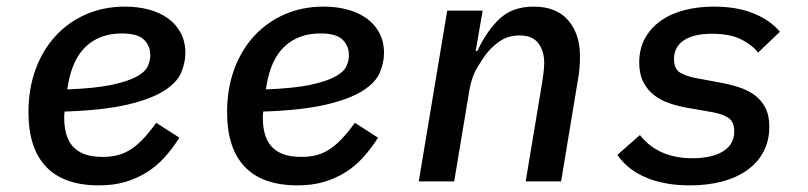

<svg xmlns="http://www.w3.org/2000/svg" viewBox="-20 -548 2440 580"><path d="M279 12Q173 12 119.5 -44Q66 -100 66 -209Q66 -280 87.5 -338.5Q109 -397 147.5 -439Q186 -481 239.5 -504.5Q293 -528 358 -528Q397 -528 430 -519Q463 -510 487.5 -492.5Q512 -475 526 -448.5Q540 -422 540 -388Q540 -359 527.5 -329Q515 -299 476 -274Q437 -249 365 -232Q293 -215 175 -211Q174 -204 174 -198.5Q174 -193 174 -191Q174 -167 179.5 -145.5Q185 -124 198 -108Q211 -92 233.5 -83Q256 -74 291 -74Q316 -74 336.5 -79.5Q357 -85 375.5 -97Q394 -109 412.5 -128.5Q431 -148 452 -177L522 -132Q501 -99 477 -72.5Q453 -46 423.5 -27.5Q394 -9 358.5 1.5Q323 12 279 12ZM348 -447Q282 -447 240 -408Q198 -369 185 -289L183 -278Q267 -281 316.5 -291.5Q366 -302 392.5 -316.5Q419 -331 426.5 -348Q434 -365 434 -381Q434 -410 414.5 -428.5Q395 -447 348 -447Z M879 12Q773 12 719.5 -44Q666 -100 666 -209Q666 -280 687.5 -338.5Q709 -397 747.5 -439Q786 -481 839.5 -504.5Q893 -528 958 -528Q997 -528 1030 -519Q1063 -510 1087.5 -492.5Q1112 -475 1126 -448.5Q1140 -422 1140 -388Q1140 -359 1127.5 -329Q1115 -299 1076 -274Q1037 -249 965 -232Q893 -215 775 -211Q774 -204 774 -198.5Q774 -193 774 -191Q774 -167 779.5 -145.5Q785 -124 798 -108Q811 -92 833.5 -83Q856 -74 891 -74Q916 -74 936.5 -79.5Q957 -85 975.5 -97Q994 -109 1012.5 -128.5Q1031 -148 1052 -177L1122 -132Q1101 -99 1077 -72.5Q1053 -46 1023.5 -27.5Q994 -9 958.5 1.5Q923 12 879 12ZM948 -447Q882 -447 840 -408Q798 -369 785 -289L783 -278Q867 -281 916.5 -291.5Q966 -302 992.5 -316.5Q1019 -331 1026.5 -348Q1034 -365 1034 -381Q1034 -410 1014.5 -428.5Q995 -447 948 -447Z M1245 0 1331 -516H1438L1417 -394H1422Q1451 -456 1490 -492Q1529 -528 1592 -528Q1661 -528 1696.5 -486.5Q1732 -445 1732 -379Q1732 -361 1730.5 -341.5Q1729 -322 1724 -296L1675 0H1568L1618 -300Q1620 -314 1622 -329.5Q1624 -345 1624 -358Q1624 -393 1606.5 -417Q1589 -441 1549 -441Q1519 -441 1495.5 -427Q1472 -413 1452 -389Q1442 -377 1423.5 -347Q1405 -317 1398 -276L1352 0Z M2064 12Q1988 12 1932 -11.5Q1876 -35 1845 -80L1913 -140Q1968 -70 2072 -70Q2131 -70 2164.5 -91Q2198 -112 2198 -151Q2198 -181 2179.5 -192.5Q2161 -204 2133 -209L2058 -222Q2029 -227 2002.5 -236Q1976 -245 1956 -260.5Q1936 -276 1923.5 -300Q1911 -324 1911 -359Q1911 -401 1928.5 -432.5Q1946 -464 1976.5 -485.5Q2007 -507 2048 -517.5Q2089 -528 2137 -528Q2206 -528 2256.5 -507.5Q2307 -487 2336 -452L2270 -389Q2255 -410 2221 -428Q2187 -446 2131 -446Q2075 -446 2045.5 -426Q2016 -406 2016 -370Q2016 -339 2035.5 -328Q2055 -317 2083 -312L2158 -298Q2186 -293 2212 -284.5Q2238 -276 2258.5 -261.5Q2279 -247 2291.5 -223.5Q2304 -200 2304 -165Q2304 -124 2287 -91Q2270 -58 2238.5 -35Q2207 -12 2162.5 0Q2118 12 2064 12Z"/></svg>

Font: IBM Plex Mono Medm
Style: Italic
Weight: 500
Italic angle: -9°
Monospace: yes
Designer: Mike Abbink, Paul van der Laan, Pieter van Rosmalen
Foundry: Bold Monday
Version: Version 2.3